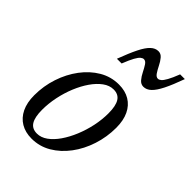

<svg xmlns="http://www.w3.org/2000/svg" viewBox="-202 -760 861 861"><g transform="rotate(45 228.5 -330.0)"><path d="M265.5 -439Q305.5 -439 334.2 -421.8Q363 -404.5 378.5 -372Q394 -339.5 394 -293Q394 -234.5 376.2 -180Q358.5 -125.5 326.5 -82.8Q294.5 -40 252 -15Q209.5 10 159.5 10Q120 10 91 -7.2Q62 -24.5 46.2 -57.2Q30.5 -90 30.5 -136Q30.5 -195 48.5 -249.2Q66.5 -303.5 98.5 -346.2Q130.5 -389 173 -414Q215.5 -439 265.5 -439ZM160.5 -23Q186 -23 210 -40.2Q234 -57.5 254.5 -87.2Q275 -117 290.5 -154.5Q306 -192 314.8 -233.2Q323.5 -274.5 323.5 -314Q323.5 -361.5 309.2 -384Q295 -406.5 264.5 -406.5Q238.5 -406.5 214.5 -389Q190.5 -371.5 170 -342Q149.5 -312.5 134 -274.8Q118.5 -237 110 -195.8Q101.5 -154.5 101.5 -115Q101.5 -68.5 115.5 -45.8Q129.5 -23 160.5 -23ZM457 -665Q437 -609.5 419.8 -575Q402.5 -540.5 385.8 -524.8Q369 -509 349.5 -509Q333.5 -509 322 -522.5Q310.5 -536 301.8 -553.8Q293 -571.5 284.2 -585Q275.5 -598.5 264 -598.5Q257 -598.5 249 -592Q241 -585.5 231 -567.5Q221 -549.5 207 -514H177Q198 -570 215 -604.2Q232 -638.5 248.8 -654.2Q265.5 -670 285 -670Q301 -670 312.2 -656.5Q323.5 -643 332.2 -625.2Q341 -607.5 350 -594Q359 -580.5 370 -580.5Q377.5 -580.5 385.2 -587Q393 -593.5 403.2 -611.8Q413.5 -630 427 -665Z"/></g></svg>

Font: Newsreader 20pt
Style: Italic
Weight: 400
Italic angle: -17°
Version: Version 1.003